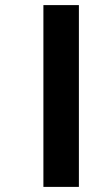

<svg xmlns="http://www.w3.org/2000/svg" viewBox="-20 -682 429 752"><path d="M150 -662V50H289V-662Z"/></svg>

Font: Noto Sans Sinhala UI Black
Style: Regular
Weight: 900
Designer: Jelle Bosma - Monotype Design Team
Foundry: Monotype Imaging Inc.
Version: Version 2.006